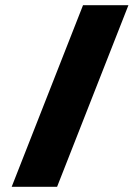

<svg xmlns="http://www.w3.org/2000/svg" viewBox="-20 -720 540 740"><path d="M25 0 300 -700H475L200 0Z"/></svg>

Font: BoonTook
Style: Regular
Weight: 400
Designer: Sungsit Sawaiwan
Foundry: FontUni
Version: Version 3.0